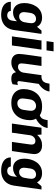

<svg xmlns="http://www.w3.org/2000/svg" viewBox="1166 -1926 946 3318"><g transform="rotate(90 1639.0 -267.0)"><path d="M237 186Q189.5 186 148.2 176Q107 166 76 145.2Q45 124.5 27.8 93Q10.5 61.5 10.5 19H169Q169 34.5 177.2 49Q185.5 63.5 202.8 72.5Q220 81.5 245.5 81.5Q276.5 81.5 296 67.2Q315.5 53 325.8 31Q336 9 338.5 -13.5L347.5 -87Q320.5 -57 281.8 -38.2Q243 -19.5 197 -19.5Q143 -19.5 106.5 -44.5Q70 -69.5 51.2 -113.5Q32.5 -157.5 32.5 -213Q32.5 -268 47.2 -322.5Q62 -377 92.8 -422Q123.5 -467 171.5 -494Q219.5 -521 286 -521Q338.5 -521 379 -499.5Q419.5 -478 442.5 -433.5L508.5 -511H565.5L499 -37.5Q489 34 454.8 84Q420.5 134 365.5 160Q310.5 186 237 186ZM264.5 -125Q304.5 -125 330.8 -151Q357 -177 364 -216Q370.5 -250.5 375.8 -283.8Q381 -317 381 -335Q381 -374.5 360.8 -395.8Q340.5 -417 304.5 -417Q280.5 -417 259.2 -406.2Q238 -395.5 223.2 -374Q208.5 -352.5 203 -319Q196 -276.5 192.8 -247.5Q189.5 -218.5 189.5 -208.5Q189.5 -170 209 -147.5Q228.5 -125 264.5 -125Z M608.5 0 680 -511H837.5L765.5 0ZM691 -598.5 708 -720H867L850 -598.5Z M1061 10Q991 10 951.5 -25.5Q912 -61 912 -125Q912 -149 918.8 -203.5Q925.5 -258 936.8 -337Q948 -416 962 -511H1120Q1106 -410.5 1096 -339.5Q1086 -268.5 1080.8 -225.5Q1075.5 -182.5 1075.5 -165Q1075.5 -134 1091.2 -119.5Q1107 -105 1136.5 -105Q1163.5 -105 1184.2 -118.2Q1205 -131.5 1218.5 -153.8Q1232 -176 1235.5 -201L1279 -511H1437Q1429.5 -460.5 1423 -416.5Q1416.5 -372.5 1411 -334.8Q1405.5 -297 1401 -265.5Q1396.5 -234 1393 -209.2Q1389.5 -184.5 1387 -166.5Q1384.5 -148.5 1383.2 -137Q1382 -125.5 1382 -121Q1382 -107 1390.2 -100.5Q1398.5 -94 1408 -94Q1418 -94 1429 -97.2Q1440 -100.5 1448.5 -104.5L1436 -11.5Q1424 -4.5 1400.5 2.8Q1377 10 1342 10Q1285 10 1259.5 -11.2Q1234 -32.5 1229 -70Q1215.5 -54.5 1192 -35.8Q1168.5 -17 1135.8 -3.5Q1103 10 1061 10ZM1311 -426.5 1323 -511Q1373 -519 1395.2 -552.2Q1417.5 -585.5 1426.5 -649.5H1561.5Q1554 -594.5 1519 -545.8Q1484 -497 1430 -464.5Q1376 -432 1311 -426.5Z M1749.5 10Q1679 10 1627.5 -16Q1576 -42 1547.8 -89.2Q1519.5 -136.5 1519.5 -202Q1519.5 -263 1537 -320.2Q1554.5 -377.5 1590.8 -422.8Q1627 -468 1682.8 -494.5Q1738.5 -521 1814 -521H1827.5Q1898 -521 1949.2 -495Q2000.5 -469 2028.5 -421.8Q2056.5 -374.5 2056.5 -309Q2056.5 -248 2039 -190.8Q2021.5 -133.5 1985.2 -88.2Q1949 -43 1893.5 -16.5Q1838 10 1762 10ZM1766.5 -94Q1796 -94 1819.2 -106.8Q1842.5 -119.5 1858 -142.8Q1873.5 -166 1878 -196Q1885 -240.5 1889.8 -275.8Q1894.5 -311 1894.5 -329Q1894.5 -369.5 1872 -393.2Q1849.5 -417 1809.5 -417Q1780.5 -417 1757 -404.2Q1733.5 -391.5 1718.2 -368.8Q1703 -346 1698 -315Q1691 -271 1686.2 -235.8Q1681.5 -200.5 1681.5 -182Q1681.5 -141.5 1704.2 -117.8Q1727 -94 1766.5 -94ZM1941.5 -394 1953.5 -478.5Q2003.5 -486.5 2025.8 -519.8Q2048 -553 2057 -617H2192Q2184.5 -562 2149.5 -513.2Q2114.5 -464.5 2060.5 -432Q2006.5 -399.5 1941.5 -394Z M2115 0 2187 -511H2305.5L2311 -436.5Q2327 -455.5 2351.2 -475Q2375.5 -494.5 2410.2 -507.8Q2445 -521 2491.5 -521Q2561.5 -521 2602 -485.8Q2642.5 -450.5 2642.5 -387.5Q2642.5 -379.5 2641 -364.8Q2639.5 -350 2636.2 -324Q2633 -298 2626.8 -255.8Q2620.5 -213.5 2611.8 -150.8Q2603 -88 2590 0H2432Q2444.5 -86 2452.8 -144.2Q2461 -202.5 2466 -239Q2471 -275.5 2473.8 -296Q2476.5 -316.5 2477.5 -326.5Q2478.5 -336.5 2478.5 -342.5Q2478.5 -373 2461.5 -389.5Q2444.5 -406 2415 -406Q2391 -406 2370 -393.8Q2349 -381.5 2335 -361Q2321 -340.5 2317 -314.5L2273 0Z M2926 186Q2878.5 186 2837.2 176Q2796 166 2765 145.2Q2734 124.5 2716.8 93Q2699.5 61.5 2699.5 19H2858Q2858 34.5 2866.2 49Q2874.5 63.5 2891.8 72.5Q2909 81.5 2934.5 81.5Q2965.5 81.5 2985 67.2Q3004.5 53 3014.8 31Q3025 9 3027.5 -13.5L3036.5 -87Q3009.5 -57 2970.8 -38.2Q2932 -19.5 2886 -19.5Q2832 -19.5 2795.5 -44.5Q2759 -69.5 2740.2 -113.5Q2721.5 -157.5 2721.5 -213Q2721.5 -268 2736.2 -322.5Q2751 -377 2781.8 -422Q2812.5 -467 2860.5 -494Q2908.5 -521 2975 -521Q3027.5 -521 3068 -499.5Q3108.5 -478 3131.5 -433.5L3197.5 -511H3254.5L3188 -37.5Q3178 34 3143.8 84Q3109.5 134 3054.5 160Q2999.5 186 2926 186ZM2953.5 -125Q2993.5 -125 3019.8 -151Q3046 -177 3053 -216Q3059.5 -250.5 3064.8 -283.8Q3070 -317 3070 -335Q3070 -374.5 3049.8 -395.8Q3029.5 -417 2993.5 -417Q2969.5 -417 2948.2 -406.2Q2927 -395.5 2912.2 -374Q2897.5 -352.5 2892 -319Q2885 -276.5 2881.8 -247.5Q2878.5 -218.5 2878.5 -208.5Q2878.5 -170 2898 -147.5Q2917.5 -125 2953.5 -125Z"/></g></svg>

Font: Chivo Medium
Style: Italic
Weight: 500
Italic angle: -8.05°
Designer: Hector Gatti
Foundry: Omnibus-Type
Version: Version 2.002